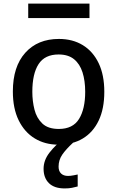

<svg xmlns="http://www.w3.org/2000/svg" viewBox="-20 -799 656 1075"><path d="M307 11Q232 11 174.5 -24Q117 -59 84.5 -125.5Q52 -192 52 -287Q52 -426 121.5 -503.5Q191 -581 310 -581Q387 -581 444 -546Q501 -511 532.5 -445Q564 -379 564 -285Q564 -190 532.5 -124Q501 -58 443.5 -23.5Q386 11 307 11ZM309 -77Q388 -77 422.5 -133Q457 -189 457 -285Q457 -347 442 -394Q427 -441 394.5 -467.5Q362 -494 308 -494Q231 -494 196 -440Q161 -386 161 -285Q161 -233 173 -185.5Q185 -138 217 -107.5Q249 -77 309 -77ZM342 256Q284 256 254 226.5Q224 197 224 146Q224 98 257.5 55Q291 12 333 -18L389 0Q349 37 328.5 67Q308 97 308 134Q308 159 322 172.5Q336 186 361 186Q375 186 392.5 182.5Q410 179 415 178V245Q399 249 383 252.5Q367 256 342 256ZM138 -698V-779H481V-698Z"/></svg>

Font: Menbere
Style: Regular
Weight: 400
Designer: Aleme Tadesse
Foundry: Sorkin Type Co
Version: Version 1.000